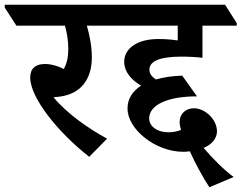

<svg xmlns="http://www.w3.org/2000/svg" viewBox="-72 -644 1015 807"><path d="M303 15 378 -61C300 -104 211 -165 153 -235C161 -236 170 -237 180 -238C269 -250 314 -312 314 -403C314 -446 306 -492 293 -536H450V-547L401 -624H-52V-612L-3 -536H201C210 -505 215 -470 215 -439C215 -407 210 -378 196 -354C169 -368 141 -375 117 -375C77 -375 55 -356 55 -318C55 -233 172 -87 303 15Z M808 143 910 100C874 74 820 21 784 -22C823 -39 840 -66 840 -92C840 -142 790 -189 743 -189C707 -189 683 -164 683 -132C683 -122 685 -110 689 -98C674 -92 657 -88 636 -88C587 -88 555 -114 555 -146C555 -203 632 -239 756 -239L694 -326C652 -325 615 -319 583 -310C565 -322 556 -335 556 -351C556 -388 602 -406 691 -406C721 -406 758 -404 779 -401V-536H923V-547L874 -624H345V-612L394 -536H675V-474C648 -478 623 -480 593 -480C507 -480 450 -442 450 -384C450 -344 478 -309 521 -284C484 -260 464 -228 464 -188C464 -100 582 -6 698 -6C708 -6 718 -7 726 -8C748 41 778 97 808 143Z"/></svg>

Font: Noto Serif Devanagari SemiBold
Style: Regular
Weight: 600
Designer: Universal Thirst, Indian Type Foundry and the Monotype Design Team
Foundry: Monotype Imaging Inc.
Version: Version 2.004